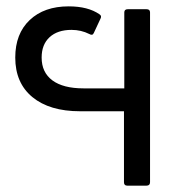

<svg xmlns="http://www.w3.org/2000/svg" viewBox="-20 -584 586 604"><path d="M441 -555Q452 -555 452 -545V-11Q452 0 441 0H380Q370 0 370 -11V-234H232Q136 -234 82 -278.5Q28 -323 28 -403Q28 -478 73.5 -521Q119 -564 196 -564Q257 -564 293 -539Q301 -534 296 -525L275 -480Q271 -471 261 -477Q235 -490 205 -490Q161 -490 136 -467Q111 -444 111 -403Q111 -356 145 -331Q179 -306 243 -306H371V-545Q371 -555 382 -555Z"/></svg>

Font: LINE Seed Sans TH App
Style: Regular
Weight: 400
Designer: Dalton Maag Ltd | Thai characters by Cadson Demak Co.,Ltd.
Foundry: Dalton Maag Ltd
Version: Version 1.003